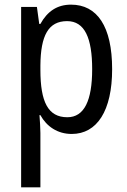

<svg xmlns="http://www.w3.org/2000/svg" viewBox="-20 -567 548 827"><path d="M286 -547C226 -547 184 -518 154 -464H149L139 -537H71V240H154V6C154 -16 152 -44 150 -71H154C181 -22 228 10 289 10C398 10 463 -90 463 -269C463 -454 398 -547 286 -547ZM269 -476C345 -476 377 -403 377 -269C377 -134 343 -62 270 -62C187 -62 154 -128 154 -266V-285C155 -415 189 -476 269 -476Z"/></svg>

Font: Noto Sans Lao Looped Condensed
Style: Regular
Weight: 400
Width: 3
Designer: Mark Frömberg, Ben Mitchell
Foundry: The Fontpad Ltd
Version: Version 1.003